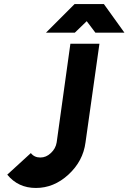

<svg xmlns="http://www.w3.org/2000/svg" viewBox="-20 -917 637 952"><path d="M208 -755H351L410 -812L453 -755H597L495 -897H350ZM329 -700 261 -211Q256 -180 232 -158Q209 -136 180 -136Q150 -136 133 -158L16 -51Q70 15 158 15Q247 15 319 -51Q392 -118 404 -211L473 -700Z"/></svg>

Font: Unageo
Style: ExtraBold-Italic
Weight: 800
Designer: Richard Sepsi
Foundry: Richard Sepsi
Version: Version 2.000